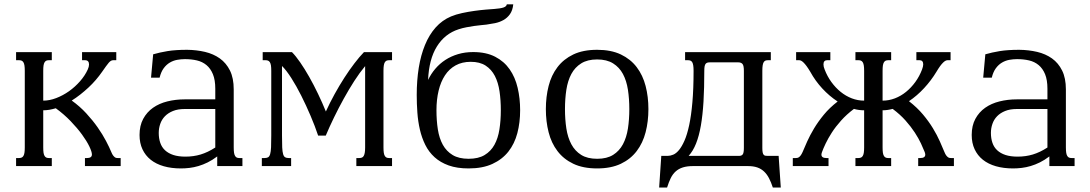

<svg xmlns="http://www.w3.org/2000/svg" viewBox="-20 -756 4960 874"><path d="M486.8 -63.5Q490.7 -53.7 494.9 -48.3Q499 -43 502.7 -40.3Q506.3 -37.6 509.8 -37.1Q513.2 -36.6 516.1 -36.6H529.3V0H366.7V-36.6H376Q398.4 -36.6 398.4 -52.7Q398.4 -64.9 386.7 -89.4Q375 -113.8 353.5 -143.3Q332 -172.9 301.5 -204.6Q271 -236.3 233.9 -263.2Q219.2 -258.8 204.8 -256.3Q190.4 -253.9 176.8 -253.9V-85Q176.8 -69.8 178.2 -60.5Q179.7 -51.3 183.1 -45.9Q186.5 -40.5 191.2 -38.6Q195.8 -36.6 202.6 -36.6H215.8V0H53.2V-36.6H66.9Q73.2 -36.6 78.1 -38.6Q83 -40.5 86.4 -45.9Q89.8 -51.3 91.3 -60.5Q92.8 -69.8 92.8 -85V-433.6Q92.8 -448.7 91.3 -458Q89.8 -467.3 86.4 -472.7Q83 -478 78.1 -480Q73.2 -481.9 66.9 -481.9H53.2V-518.6H215.8V-481.9H202.6Q195.8 -481.9 191.2 -480Q186.5 -478 183.1 -472.7Q179.7 -467.3 178.2 -458Q176.8 -448.7 176.8 -433.6V-297.9Q205.6 -297.9 236.1 -309.6Q266.6 -321.3 294.2 -340.8Q321.8 -360.4 344.2 -386Q366.7 -411.6 379.4 -439.5Q385.3 -452.6 385.3 -462.4Q385.3 -472.2 380.6 -477.1Q376 -481.9 368.7 -481.9H353.5V-518.6H509.3V-481.9H495.1Q489.7 -481.9 485.1 -479.2Q480.5 -476.6 475.1 -470.5Q469.7 -464.4 462.4 -454.1Q455.1 -443.8 444.8 -429.2Q431.6 -410.2 416 -392.1Q400.4 -374 382.6 -357.4Q364.7 -340.8 345.5 -325.7Q326.2 -310.5 306.6 -298.3Q343.3 -272 372.8 -240Q402.3 -208 424.8 -175.8Q447.3 -143.6 462.6 -114.3Q478 -85 486.8 -63.5Z M960 -259.8H820.8Q789.6 -259.8 767.3 -250.7Q745.1 -241.7 730.7 -226.8Q716.3 -211.9 709.5 -192.1Q702.6 -172.4 702.6 -150.9Q702.6 -126 709.5 -106Q716.3 -85.9 731.2 -72Q746.1 -58.1 769 -50.5Q792 -43 824.2 -43Q860.8 -43 893.3 -52.7Q925.8 -62.5 960 -84.5ZM1043.9 -85Q1043.9 -69.8 1045.4 -60.5Q1046.9 -51.3 1050.3 -45.9Q1053.7 -40.5 1058.3 -38.6Q1063 -36.6 1069.8 -36.6H1083.5V0H968.8V-43.9Q946.8 -27.3 925.5 -16.8Q904.3 -6.3 883.5 -0.2Q862.8 5.9 842.8 8.3Q822.8 10.7 803.7 10.7Q760.3 10.7 725.3 0.7Q690.4 -9.3 666 -28.8Q641.6 -48.3 628.4 -76.7Q615.2 -105 615.2 -141.6Q615.2 -184.1 631.8 -214.8Q648.4 -245.6 676.5 -265.4Q704.6 -285.2 741.9 -294.4Q779.3 -303.7 820.8 -303.7H960V-352.1Q960 -392.1 949.2 -418.2Q938.5 -444.3 919.9 -459.7Q901.4 -475.1 876.2 -481Q851.1 -486.8 821.8 -486.8Q804.2 -486.8 786.6 -483.6Q769 -480.5 753.2 -471.2Q737.3 -461.9 725.1 -445.3Q712.9 -428.7 706.5 -402.3H667.5L677.2 -508.8Q692.4 -513.2 708.5 -516.8Q724.6 -520.5 742.9 -523.4Q761.2 -526.4 783 -527.8Q804.7 -529.3 831.5 -529.3Q874.5 -528.8 913.1 -519.8Q951.7 -510.7 980.7 -490Q1009.8 -469.2 1026.9 -434.8Q1043.9 -400.4 1043.9 -349.1Z M1175.8 -518.6H1309.1Q1326.2 -501.5 1346.4 -472.2Q1366.7 -442.9 1387.5 -406.2Q1408.2 -369.6 1427.7 -328.9Q1447.3 -288.1 1463.4 -248.5Q1481.4 -288.1 1502.9 -327.1Q1524.4 -366.2 1547.4 -401.9Q1570.3 -437.5 1593.3 -467.5Q1616.2 -497.6 1636.7 -518.6H1764.6V-481.9H1751.5Q1744.6 -481.9 1740 -480Q1735.4 -478 1731.9 -472.7Q1728.5 -467.3 1727.1 -458Q1725.6 -448.7 1725.6 -433.6V-85Q1725.6 -69.8 1727.1 -60.5Q1728.5 -51.3 1731.9 -45.9Q1735.4 -40.5 1740 -38.6Q1744.6 -36.6 1751.5 -36.6H1764.6V0H1602.1V-36.6H1615.7Q1622.1 -36.6 1627.2 -38.6Q1632.3 -40.5 1635.5 -45.9Q1638.7 -51.3 1640.4 -60.5Q1642.1 -69.8 1642.1 -85V-455.1Q1617.2 -425.3 1592.5 -387Q1567.9 -348.6 1544.7 -306.6Q1521.5 -264.6 1500.5 -221.4Q1479.5 -178.2 1462.9 -138.7H1428.2Q1414.1 -181.2 1393.8 -228.8Q1373.5 -276.4 1351.3 -320.6Q1329.1 -364.7 1306.2 -400.6Q1283.2 -436.5 1263.7 -455.6V-138.7Q1263.7 -105.5 1264.6 -85.2Q1265.6 -64.9 1268.8 -54.2Q1272 -43.5 1278.1 -40Q1284.2 -36.6 1294.4 -36.6H1305.2V0H1171.9V-36.6H1184.1Q1194.3 -36.6 1200.4 -40Q1206.5 -43.5 1209.7 -54.4Q1212.9 -65.4 1213.9 -85.4Q1214.8 -105.5 1214.8 -139.2V-433.6Q1214.8 -448.7 1213.4 -458Q1211.9 -467.3 1208.5 -472.7Q1205.1 -478 1200.2 -480Q1195.3 -481.9 1189 -481.9H1175.8Z M2113.3 10.7Q2060.5 10.7 2022.5 -2.9Q1984.4 -16.6 1958.3 -40.3Q1932.1 -64 1916 -96.4Q1899.9 -128.9 1891.4 -166Q1882.8 -203.1 1879.9 -243.4Q1877 -283.7 1877 -323.7Q1877 -389.6 1886.2 -447.3Q1895.5 -504.9 1914.6 -551.3Q1933.6 -597.7 1963.1 -630.9Q1992.7 -664.1 2033.2 -681.2Q2055.2 -690.4 2083.5 -696.5Q2111.8 -702.6 2140.1 -706.5Q2168.5 -710.4 2192.9 -712.4Q2217.3 -714.4 2231 -715.3Q2258.3 -717.3 2272 -721.9Q2285.6 -726.6 2287.1 -736.3H2316.4Q2313.5 -708.5 2301.3 -691.4Q2289.1 -674.3 2271.5 -664.6Q2253.9 -654.8 2233.4 -650.6Q2212.9 -646.5 2194.3 -644Q2183.6 -642.6 2168.9 -641.4Q2154.3 -640.1 2137.7 -637.7Q2121.1 -635.3 2103 -631.8Q2085 -628.4 2067.4 -622.6Q2004.9 -602.5 1968.8 -544.4Q1932.6 -486.3 1928.7 -392.1Q1941.9 -419.9 1961.7 -443.1Q1981.4 -466.3 2007.3 -483.2Q2033.2 -500 2064.9 -509.5Q2096.7 -519 2133.8 -519Q2192.9 -519 2233.9 -497.8Q2274.9 -476.6 2300 -440.4Q2325.2 -404.3 2336.4 -356.2Q2347.7 -308.1 2347.7 -254.4Q2347.7 -198.2 2335 -149.9Q2322.3 -101.6 2294.2 -65.9Q2266.1 -30.3 2221.4 -9.8Q2176.8 10.7 2113.3 10.7ZM1966.8 -254.4Q1966.8 -207.5 1973.1 -167Q1979.5 -126.5 1995.8 -96.9Q2012.2 -67.4 2040.5 -50.3Q2068.8 -33.2 2113.3 -33.2Q2157.7 -33.2 2186 -50.3Q2214.4 -67.4 2230.7 -96.9Q2247.1 -126.5 2253.4 -167Q2259.8 -207.5 2259.8 -254.4Q2259.8 -299.8 2253.9 -340.1Q2248 -380.4 2232.7 -410.2Q2217.3 -439.9 2190.7 -457.3Q2164.1 -474.6 2123 -474.6Q2083.5 -474.6 2054.2 -458.5Q2024.9 -442.4 2005.6 -413.1Q1986.3 -383.8 1976.6 -343.3Q1966.8 -302.7 1966.8 -254.4Z M2464.8 -259.3Q2464.8 -315.4 2477.3 -364.5Q2489.7 -413.6 2517.6 -450.2Q2545.4 -486.8 2589.8 -508.1Q2634.3 -529.3 2698.2 -529.3Q2761.7 -529.3 2806.2 -508.1Q2850.6 -486.8 2878.4 -450.2Q2906.2 -413.6 2918.9 -364.5Q2931.6 -315.4 2931.6 -259.3Q2931.6 -203.1 2918.9 -154.1Q2906.2 -105 2878.4 -68.4Q2850.6 -31.7 2806.2 -10.5Q2761.7 10.7 2698.2 10.7Q2634.3 10.7 2589.8 -10.5Q2545.4 -31.7 2517.6 -68.4Q2489.7 -105 2477.3 -154.1Q2464.8 -203.1 2464.8 -259.3ZM2551.8 -259.3Q2551.8 -212.4 2558.1 -171.1Q2564.5 -129.9 2580.8 -99.4Q2597.2 -68.8 2625.5 -51Q2653.8 -33.2 2698.2 -33.2Q2742.7 -33.2 2771 -51Q2799.3 -68.8 2815.7 -99.4Q2832 -129.9 2838.4 -171.1Q2844.7 -212.4 2844.7 -259.3Q2844.7 -306.2 2838.4 -347.4Q2832 -388.7 2815.7 -419.2Q2799.3 -449.7 2770.8 -467.5Q2742.2 -485.4 2698.2 -485.4Q2654.3 -485.4 2625.7 -467.5Q2597.2 -449.7 2580.8 -419.2Q2564.5 -388.7 2558.1 -347.4Q2551.8 -306.2 2551.8 -259.3Z M3135.3 0Q3107.4 0 3088.4 6.1Q3069.3 12.2 3055.9 24.2Q3042.5 36.1 3033.4 54.4Q3024.4 72.8 3016.6 97.7H2980.5L2990.2 -46.4H3019.5Q3031.2 -46.4 3044.7 -52Q3058.1 -57.6 3071 -73.2Q3084 -88.9 3095.9 -116Q3107.9 -143.1 3117.2 -186.3Q3126.5 -229.5 3131.8 -290.3Q3137.2 -351.1 3137.2 -433.6Q3137.2 -448.7 3135.7 -458Q3134.3 -467.3 3131.1 -472.7Q3127.9 -478 3123 -480Q3118.2 -481.9 3111.8 -481.9H3098.6V-518.6H3488.8V-481.9H3475.6Q3468.8 -481.9 3464.1 -480Q3459.5 -478 3456.3 -472.7Q3453.1 -467.3 3451.7 -458Q3450.2 -448.7 3450.2 -433.6V-82.5Q3450.2 -69.3 3451.7 -62.3Q3453.1 -55.2 3456.3 -51.5Q3459.5 -47.9 3464.1 -47.1Q3468.8 -46.4 3475.6 -46.4H3524.4L3534.2 97.7H3498Q3490.2 73.7 3480.7 55.4Q3471.2 37.1 3458 24.7Q3444.8 12.2 3427 6.1Q3409.2 0 3384.3 0ZM3186 -433.6Q3186 -355.5 3182.4 -293.7Q3178.7 -231.9 3170.4 -184.3Q3162.1 -136.7 3148.4 -102.5Q3134.8 -68.4 3114.7 -46.4H3344.7Q3355.5 -46.4 3360.8 -53Q3366.2 -59.6 3366.2 -82.5V-433.6Q3366.2 -457.5 3359.9 -464.8Q3353.5 -472.2 3340.3 -472.2H3211.9Q3205.1 -472.2 3200.4 -470.9Q3195.8 -469.7 3192.4 -465.8Q3189 -461.9 3187.5 -454.3Q3186 -446.8 3186 -433.6Z M4279.3 -63.5Q4283.2 -53.7 4287.4 -48.3Q4291.5 -43 4295.4 -40.3Q4299.3 -37.6 4302.7 -37.1Q4306.2 -36.6 4309.1 -36.6H4322.3V0H4159.7V-36.6H4168.9Q4191.9 -36.6 4191.9 -52.2Q4191.9 -56.2 4189.5 -63.5Q4183.1 -79.6 4172.4 -102.8Q4161.6 -126 4144.3 -152.6Q4127 -179.2 4102.1 -207.3Q4077.1 -235.4 4043.5 -260.3Q4032.2 -257.3 4020.5 -255.6Q4008.8 -253.9 3997.6 -253.9V-85Q3997.6 -69.8 3999 -60.5Q4000.5 -51.3 4003.9 -45.9Q4007.3 -40.5 4012 -38.6Q4016.6 -36.6 4023.4 -36.6H4036.6V0H3874V-36.6H3887.7Q3894 -36.6 3898.9 -38.6Q3903.8 -40.5 3907.2 -45.9Q3910.6 -51.3 3912.1 -60.5Q3913.6 -69.8 3913.6 -85V-253.9Q3889.6 -253.9 3867.2 -260.3Q3833.5 -234.9 3808.6 -207Q3783.7 -179.2 3766.6 -152.6Q3749.5 -126 3738.5 -102.8Q3727.5 -79.6 3721.7 -63.5Q3719.2 -56.2 3719.2 -52.2Q3719.2 -36.6 3742.2 -36.6H3751.5V0H3588.9V-36.6H3602.1Q3605 -36.6 3608.6 -37.1Q3612.3 -37.6 3616.2 -40Q3620.1 -42.5 3624.5 -48.1Q3628.9 -53.7 3633.3 -63.5Q3642.1 -84.5 3654.5 -112.3Q3667 -140.1 3685.5 -171.1Q3704.1 -202.1 3730.2 -233.9Q3756.3 -265.6 3793 -293.9Q3755.4 -318.4 3723.1 -353.3Q3690.9 -388.2 3668.5 -429.2Q3659.2 -444.8 3651.6 -455.1Q3644 -465.3 3637.9 -471.2Q3631.8 -477.1 3627 -479.5Q3622.1 -481.9 3618.2 -481.9H3604V-518.6H3759.8V-481.9H3744.6Q3737.3 -481.9 3732.9 -477.3Q3728.5 -472.7 3728.5 -462.9Q3728.5 -452.1 3733.9 -439.5Q3745.6 -408.7 3764.4 -382.8Q3783.2 -356.9 3806.6 -337.9Q3830.1 -318.8 3857.4 -308.3Q3884.8 -297.9 3913.6 -297.9V-433.6Q3913.6 -448.7 3912.1 -458Q3910.6 -467.3 3907.2 -472.7Q3903.8 -478 3898.9 -480Q3894 -481.9 3887.7 -481.9H3874V-518.6H4036.6V-481.9H4023.4Q4016.6 -481.9 4012 -480Q4007.3 -478 4003.9 -472.7Q4000.5 -467.3 3999 -458Q3997.6 -448.7 3997.6 -433.6V-297.9Q4026.4 -297.9 4053.7 -308.3Q4081.1 -318.8 4104.5 -337.9Q4127.9 -356.9 4146.7 -382.8Q4165.5 -408.7 4177.2 -439.5Q4182.6 -454.1 4182.6 -462.9Q4182.6 -472.7 4178.2 -477.3Q4173.8 -481.9 4166.5 -481.9H4151.4V-518.6H4307.1V-481.9H4293Q4289.1 -481.9 4284.2 -479.5Q4279.3 -477.1 4273.2 -471.2Q4267.1 -465.3 4259.5 -455.1Q4252 -444.8 4242.7 -429.2Q4218.8 -389.6 4186.8 -355Q4154.8 -320.3 4117.7 -295.4Q4154.8 -266.6 4181.4 -234.9Q4208 -203.1 4226.8 -172.1Q4245.6 -141.1 4258.1 -112.8Q4270.5 -84.5 4279.3 -63.5Z M4748 -259.8H4608.9Q4577.6 -259.8 4555.4 -250.7Q4533.2 -241.7 4518.8 -226.8Q4504.4 -211.9 4497.6 -192.1Q4490.7 -172.4 4490.7 -150.9Q4490.7 -126 4497.6 -106Q4504.4 -85.9 4519.3 -72Q4534.2 -58.1 4557.1 -50.5Q4580.1 -43 4612.3 -43Q4648.9 -43 4681.4 -52.7Q4713.9 -62.5 4748 -84.5ZM4832 -85Q4832 -69.8 4833.5 -60.5Q4835 -51.3 4838.4 -45.9Q4841.8 -40.5 4846.4 -38.6Q4851.1 -36.6 4857.9 -36.6H4871.6V0H4756.8V-43.9Q4734.9 -27.3 4713.6 -16.8Q4692.4 -6.3 4671.6 -0.2Q4650.9 5.9 4630.9 8.3Q4610.8 10.7 4591.8 10.7Q4548.3 10.7 4513.4 0.7Q4478.5 -9.3 4454.1 -28.8Q4429.7 -48.3 4416.5 -76.7Q4403.3 -105 4403.3 -141.6Q4403.3 -184.1 4419.9 -214.8Q4436.5 -245.6 4464.6 -265.4Q4492.7 -285.2 4530 -294.4Q4567.4 -303.7 4608.9 -303.7H4748V-352.1Q4748 -392.1 4737.3 -418.2Q4726.6 -444.3 4708 -459.7Q4689.5 -475.1 4664.3 -481Q4639.2 -486.8 4609.9 -486.8Q4592.3 -486.8 4574.7 -483.6Q4557.1 -480.5 4541.3 -471.2Q4525.4 -461.9 4513.2 -445.3Q4501 -428.7 4494.6 -402.3H4455.6L4465.3 -508.8Q4480.5 -513.2 4496.6 -516.8Q4512.7 -520.5 4531 -523.4Q4549.3 -526.4 4571 -527.8Q4592.8 -529.3 4619.6 -529.3Q4662.6 -528.8 4701.2 -519.8Q4739.7 -510.7 4768.8 -490Q4797.9 -469.2 4814.9 -434.8Q4832 -400.4 4832 -349.1Z"/></svg>

Font: Arian AMU Serif
Style: Regular
Weight: 400
Designer: Ruben Hakobyan (Tarumian)
Foundry: Ruben Hakobyan (Tarumian)
Version: Version 1.002